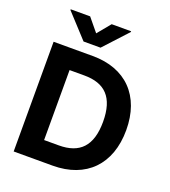

<svg xmlns="http://www.w3.org/2000/svg" viewBox="-167 -1075 1061 1196"><g transform="rotate(20 363.5 -477.0)"><path d="M321 0C542.6 0 676.8 -137.1 676.8 -364.3C676.8 -590.9 542.6 -727.3 323.2 -727.3H63.2V0ZM217 -131.7V-595.5H315C451.3 -595.5 523.4 -525.9 523.4 -364.3C523.4 -202.1 451.3 -131.7 314.6 -131.7ZM223 -953.8H94.1V-948.9L237.9 -792.6H350.5L494.7 -948.9V-953.8H365.8L294.4 -867.2Z"/></g></svg>

Font: Karasuma Gothic
Style: Bold
Weight: 700
Designer: Rasmus Andersson / Ryoko Nishizuka
Foundry: Genbu
Version: Version 1.00